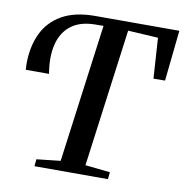

<svg xmlns="http://www.w3.org/2000/svg" viewBox="-82 -821 865 900"><g transform="rotate(10 350.0 -371.5)"><path d="M141 0 144 -33.5 257.5 -46 345.5 -704 304 -703.5Q233 -702.5 190.5 -669Q148 -635.5 133.8 -576.2Q119.5 -517 133 -438H22.5Q22 -444.5 21.5 -451.5Q21 -458.5 21 -466Q21 -547 50 -609.5Q79 -672 140.8 -707.5Q202.5 -743 299 -743H699.5L674 -501.5L619 -501L606.5 -693.5L463 -702L375.5 -46L494 -33.5L490.5 0Z"/></g></svg>

Font: Merriweather 72pt Medium
Style: Italic
Weight: 500
Italic angle: -7.8°
Version: Version 2.101